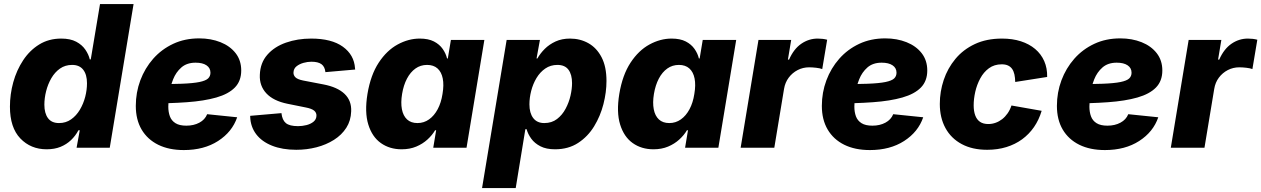

<svg xmlns="http://www.w3.org/2000/svg" viewBox="-20 -748 6385 972"><path d="M216.3 7.8Q135.7 7.8 83 -47.1Q30.3 -102.1 30.3 -208Q30.3 -270.5 47.1 -331.5Q64 -392.6 97.2 -442.9Q130.4 -493.2 178.7 -522.9Q227.1 -552.7 290 -552.7Q335.9 -552.7 365.7 -536.9Q395.5 -521 412.1 -496.6Q428.7 -472.2 434.6 -447.3H439.5L486.3 -727.5H656.2L535.6 0H367.7L383.8 -88.4H377Q362.3 -60.5 339.6 -38.8Q316.9 -17.1 286.4 -4.6Q255.9 7.8 216.3 7.8ZM278.8 -125Q313.5 -125 339.8 -143.6Q366.2 -162.1 384.3 -192.4Q402.3 -222.7 411.4 -257.8Q420.4 -293 420.4 -326.7Q420.4 -370.1 401.4 -394.8Q382.3 -419.4 345.2 -419.4Q310.1 -419.4 283.7 -400.9Q257.3 -382.3 239.7 -351.8Q222.2 -321.3 213.4 -286.1Q204.6 -251 204.6 -217.8Q204.6 -174.8 222.9 -149.9Q241.2 -125 278.8 -125Z M910.6 11.7Q835.4 11.7 781 -15.1Q726.6 -42 697 -92Q667.5 -142.1 667.5 -211.9Q667.5 -279.8 690.4 -341.3Q713.4 -402.8 755.6 -450.7Q797.9 -498.5 856.7 -526.1Q915.5 -553.7 988.3 -553.7Q1047.9 -553.7 1096.2 -534.4Q1144.5 -515.1 1172.9 -478.8Q1201.2 -442.4 1201.2 -391.1Q1201.2 -337.9 1168.9 -304.9Q1136.7 -272 1075.2 -254.4Q1013.7 -236.8 925.8 -230.5Q837.9 -224.1 726.6 -224.1L743.2 -321.8Q838.4 -321.8 897.9 -324Q957.5 -326.2 989.5 -332.8Q1021.5 -339.4 1033.4 -350.8Q1045.4 -362.3 1045.4 -379.9Q1045.4 -403.8 1025.6 -417.2Q1005.9 -430.7 970.2 -430.7Q925.8 -430.7 898.2 -406.5Q870.6 -382.3 856.4 -346.4Q842.3 -310.5 837.2 -272.9Q832 -235.4 832 -208Q832 -180.7 840.1 -158.9Q848.1 -137.2 868.2 -124.5Q888.2 -111.8 923.3 -111.8Q960.9 -111.8 989.3 -127Q1017.6 -142.1 1028.8 -169.9L1180.7 -154.3Q1155.3 -80.1 1084 -34.2Q1012.7 11.7 910.6 11.7Z M1480 10.3Q1409.2 10.3 1357.2 -10.5Q1305.2 -31.2 1276.9 -68.6Q1248.5 -106 1246.6 -156.7Q1246.6 -158.2 1246.6 -159.4Q1246.6 -160.6 1246.6 -161.6L1404.8 -175.3Q1408.7 -140.1 1427.2 -124.8Q1445.8 -109.4 1488.8 -109.4Q1510.3 -109.4 1531.5 -114.7Q1552.7 -120.1 1566.9 -131.6Q1581.1 -143.1 1582 -161.1Q1583 -177.2 1570.6 -187.7Q1558.1 -198.2 1527.3 -204.1L1435.1 -222.7Q1363.8 -237.3 1328.4 -275.4Q1293 -313.5 1295.4 -368.7Q1297.4 -429.7 1333.3 -470.7Q1369.1 -511.7 1427.7 -532.2Q1486.3 -552.7 1555.2 -552.7Q1658.7 -552.7 1715.8 -511.5Q1772.9 -470.2 1777.3 -402.3Q1777.3 -400.9 1777.6 -399.2Q1777.8 -397.5 1778.3 -396L1627.4 -382.8Q1624.5 -410.6 1607.4 -423.1Q1590.3 -435.5 1556.6 -435.5Q1536.6 -435.5 1516.1 -429.7Q1495.6 -423.8 1481.2 -412.4Q1466.8 -400.9 1465.8 -381.8Q1464.8 -367.7 1475.3 -356.9Q1485.8 -346.2 1515.1 -340.3L1616.7 -320.8Q1688.5 -307.1 1724.4 -272.7Q1760.3 -238.3 1757.8 -184.1Q1756.3 -137.2 1733.2 -101.1Q1710 -64.9 1670.7 -40Q1631.3 -15.1 1582.3 -2.4Q1533.2 10.3 1480 10.3Z M2013.2 7.8Q1952.6 7.8 1908.2 -23.7Q1863.8 -55.2 1844.5 -117.7Q1825.2 -180.2 1840.3 -272.5Q1856.4 -368.7 1897.2 -430.7Q1938 -492.7 1992.9 -522.7Q2047.9 -552.7 2105 -552.7Q2148.4 -552.7 2176.8 -538.1Q2205.1 -523.4 2221.2 -500.2Q2237.3 -477.1 2243.2 -452.1H2247.1L2262.7 -545.9H2432.1L2341.8 0H2173.3L2188 -88.4H2182.6Q2168 -63.5 2143.8 -41.5Q2119.6 -19.5 2087.2 -5.9Q2054.7 7.8 2013.2 7.8ZM2093.3 -125Q2126 -125 2152.1 -143.6Q2178.2 -162.1 2195.8 -195.1Q2213.4 -228 2220.2 -272.5Q2228 -317.9 2221.4 -350.8Q2214.8 -383.8 2194.8 -401.6Q2174.8 -419.4 2142.1 -419.4Q2108.9 -419.4 2083.3 -401.1Q2057.6 -382.8 2040.3 -349.9Q2022.9 -316.9 2015.6 -272.5Q2008.3 -228.5 2014.6 -195.1Q2021 -161.6 2040.8 -143.3Q2060.5 -125 2093.3 -125Z M2420.4 204.1 2544.9 -545.9H2713.4L2696.3 -452.1H2700.7Q2714.8 -477.5 2737.8 -500.5Q2760.7 -523.4 2792.7 -538.1Q2824.7 -552.7 2865.7 -552.7Q2917 -552.7 2958.7 -529.3Q3000.5 -505.9 3025.4 -458.3Q3050.3 -410.6 3050.3 -337.9Q3050.3 -281.2 3034.9 -220.9Q3019.5 -160.6 2987.8 -108.6Q2956.1 -56.6 2906.7 -24.4Q2857.4 7.8 2789.6 7.8Q2745.6 7.8 2716.1 -7.3Q2686.5 -22.5 2669.7 -45.7Q2652.8 -68.8 2646 -93.8H2639.6L2590.8 204.1ZM2735.4 -125Q2773.4 -125 2800 -145.5Q2826.7 -166 2843.5 -197.8Q2860.4 -229.5 2868.2 -263.9Q2876 -298.3 2876 -327.1Q2876 -370.6 2857.9 -395Q2839.8 -419.4 2801.8 -419.4Q2767.1 -419.4 2740.5 -401.1Q2713.9 -382.8 2696 -353Q2678.2 -323.2 2669.2 -288.1Q2660.2 -252.9 2660.2 -219.7Q2660.2 -175.8 2679.4 -150.4Q2698.7 -125 2735.4 -125Z M3288.1 7.8Q3227.5 7.8 3183.1 -23.7Q3138.7 -55.2 3119.4 -117.7Q3100.1 -180.2 3115.2 -272.5Q3131.3 -368.7 3172.1 -430.7Q3212.9 -492.7 3267.8 -522.7Q3322.8 -552.7 3379.9 -552.7Q3423.3 -552.7 3451.7 -538.1Q3480 -523.4 3496.1 -500.2Q3512.2 -477.1 3518.1 -452.1H3522L3537.6 -545.9H3707L3616.7 0H3448.2L3462.9 -88.4H3457.5Q3442.9 -63.5 3418.7 -41.5Q3394.5 -19.5 3362.1 -5.9Q3329.6 7.8 3288.1 7.8ZM3368.2 -125Q3400.9 -125 3427 -143.6Q3453.1 -162.1 3470.7 -195.1Q3488.3 -228 3495.1 -272.5Q3502.9 -317.9 3496.3 -350.8Q3489.7 -383.8 3469.7 -401.6Q3449.7 -419.4 3417 -419.4Q3383.8 -419.4 3358.2 -401.1Q3332.5 -382.8 3315.2 -349.9Q3297.9 -316.9 3290.5 -272.5Q3283.2 -228.5 3289.6 -195.1Q3295.9 -161.6 3315.7 -143.3Q3335.4 -125 3368.2 -125Z M3729.5 0 3819.8 -545.9H3985.4L3968.8 -446.3H3974.6Q3998.5 -500.5 4036.6 -526.6Q4074.7 -552.7 4119.6 -552.7Q4131.8 -552.7 4144.3 -551.3Q4156.7 -549.8 4167.5 -546.9L4142.6 -398.4Q4130.9 -402.8 4111.3 -405Q4091.8 -407.2 4076.2 -407.2Q4044.9 -407.2 4018.1 -393.3Q3991.2 -379.4 3972.9 -355Q3954.6 -330.6 3949.2 -297.9L3899.9 0Z M4383.8 11.7Q4308.6 11.7 4254.2 -15.1Q4199.7 -42 4170.2 -92Q4140.6 -142.1 4140.6 -211.9Q4140.6 -279.8 4163.6 -341.3Q4186.5 -402.8 4228.8 -450.7Q4271 -498.5 4329.8 -526.1Q4388.7 -553.7 4461.4 -553.7Q4521 -553.7 4569.3 -534.4Q4617.7 -515.1 4646 -478.8Q4674.3 -442.4 4674.3 -391.1Q4674.3 -337.9 4642.1 -304.9Q4609.9 -272 4548.3 -254.4Q4486.8 -236.8 4398.9 -230.5Q4311 -224.1 4199.7 -224.1L4216.3 -321.8Q4311.5 -321.8 4371.1 -324Q4430.7 -326.2 4462.6 -332.8Q4494.6 -339.4 4506.6 -350.8Q4518.6 -362.3 4518.6 -379.9Q4518.6 -403.8 4498.8 -417.2Q4479 -430.7 4443.4 -430.7Q4398.9 -430.7 4371.3 -406.5Q4343.8 -382.3 4329.6 -346.4Q4315.4 -310.5 4310.3 -272.9Q4305.2 -235.4 4305.2 -208Q4305.2 -180.7 4313.2 -158.9Q4321.3 -137.2 4341.3 -124.5Q4361.3 -111.8 4396.5 -111.8Q4434.1 -111.8 4462.4 -127Q4490.7 -142.1 4502 -169.9L4653.8 -154.3Q4628.4 -80.1 4557.1 -34.2Q4485.8 11.7 4383.8 11.7Z M4977.5 10.3Q4902.3 10.3 4848.6 -18.6Q4794.9 -47.4 4766.4 -99.6Q4737.8 -151.9 4737.8 -221.7Q4737.8 -284.2 4757.6 -343.3Q4777.3 -402.3 4816.7 -449.7Q4856 -497.1 4915 -524.9Q4974.1 -552.7 5052.7 -552.7Q5105.5 -552.7 5147.9 -539.1Q5190.4 -525.4 5220.5 -500Q5250.5 -474.6 5266.4 -438.7Q5282.2 -402.8 5281.2 -358.4L5119.6 -333Q5119.1 -354.5 5115.5 -371.1Q5111.8 -387.7 5103.8 -399.2Q5095.7 -410.6 5082.8 -416.5Q5069.8 -422.4 5051.3 -422.4Q5013.7 -422.4 4986.6 -402.6Q4959.5 -382.8 4942.4 -350.8Q4925.3 -318.8 4917.2 -283Q4909.2 -247.1 4909.2 -214.8Q4909.2 -185.5 4917 -164.1Q4924.8 -142.6 4941.2 -131.3Q4957.5 -120.1 4983.4 -120.1Q5002.4 -120.1 5020.3 -126.5Q5038.1 -132.8 5053.5 -144.8Q5068.8 -156.7 5081.1 -174.3Q5093.3 -191.9 5100.6 -213.9L5253.4 -187Q5239.7 -141.1 5214.6 -104.7Q5189.5 -68.4 5154.3 -42.7Q5119.1 -17.1 5074.7 -3.4Q5030.3 10.3 4977.5 10.3Z M5573.7 11.7Q5498.5 11.7 5444.1 -15.1Q5389.6 -42 5360.1 -92Q5330.6 -142.1 5330.6 -211.9Q5330.6 -279.8 5353.5 -341.3Q5376.5 -402.8 5418.7 -450.7Q5460.9 -498.5 5519.8 -526.1Q5578.6 -553.7 5651.4 -553.7Q5710.9 -553.7 5759.3 -534.4Q5807.6 -515.1 5835.9 -478.8Q5864.3 -442.4 5864.3 -391.1Q5864.3 -337.9 5832 -304.9Q5799.8 -272 5738.3 -254.4Q5676.8 -236.8 5588.9 -230.5Q5501 -224.1 5389.6 -224.1L5406.2 -321.8Q5501.5 -321.8 5561 -324Q5620.6 -326.2 5652.6 -332.8Q5684.6 -339.4 5696.5 -350.8Q5708.5 -362.3 5708.5 -379.9Q5708.5 -403.8 5688.7 -417.2Q5668.9 -430.7 5633.3 -430.7Q5588.9 -430.7 5561.3 -406.5Q5533.7 -382.3 5519.5 -346.4Q5505.4 -310.5 5500.2 -272.9Q5495.1 -235.4 5495.1 -208Q5495.1 -180.7 5503.2 -158.9Q5511.2 -137.2 5531.2 -124.5Q5551.3 -111.8 5586.4 -111.8Q5624 -111.8 5652.3 -127Q5680.7 -142.1 5691.9 -169.9L5843.8 -154.3Q5818.4 -80.1 5747.1 -34.2Q5675.8 11.7 5573.7 11.7Z M5907.2 0 5997.6 -545.9H6163.1L6146.5 -446.3H6152.3Q6176.3 -500.5 6214.4 -526.6Q6252.4 -552.7 6297.4 -552.7Q6309.6 -552.7 6322 -551.3Q6334.5 -549.8 6345.2 -546.9L6320.3 -398.4Q6308.6 -402.8 6289.1 -405Q6269.5 -407.2 6253.9 -407.2Q6222.7 -407.2 6195.8 -393.3Q6168.9 -379.4 6150.6 -355Q6132.3 -330.6 6127 -297.9L6077.6 0Z"/></svg>

Font: Inter ExtraBold
Style: Italic
Weight: 800
Italic angle: -9.3988°
Designer: Rasmus Andersson
Foundry: rsms
Version: Version 4.001;git-66647c0bb